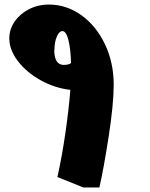

<svg xmlns="http://www.w3.org/2000/svg" viewBox="-20 -816 663 846"><path d="M481 -443Q481 -358 459 -215.5Q437 -73 418 10H347L233 -36Q253 -126 268 -229Q283 -332 290 -420Q221 -428 159 -462.5Q97 -497 59 -546.5Q21 -596 21 -647Q21 -687 44.5 -721Q68 -755 108 -775.5Q148 -796 194 -796Q273 -796 338.5 -749Q404 -702 442.5 -621Q481 -540 481 -443ZM261 -530Q282 -530 293 -538Q291 -604 281 -641.5Q271 -679 255 -679Q241 -679 230.5 -655Q220 -631 220 -597H219Q219 -530 261 -530Z"/></svg>

Font: Inknut Antiqua ExtraBold
Style: Regular
Weight: 800
Designer: Claus Eggers Sørensen
Foundry: Claus Eggers Sørensen
Version: Version 1.003; ttfautohint (v1.8.2) -l 8 -r 50 -G 200 -x 14 